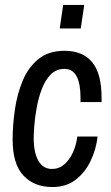

<svg xmlns="http://www.w3.org/2000/svg" viewBox="-20 -743 450 775"><path d="M192 12Q118 12 74.5 -34.5Q31 -81 31 -179Q31 -237 40 -300Q49 -363 71.5 -417Q94 -471 135 -504.5Q176 -538 240 -538Q314 -538 352 -492Q390 -446 390 -349V-331H305V-348Q305 -406 289 -435.5Q273 -465 240 -465Q207 -465 184.5 -442Q162 -419 148.5 -383Q135 -347 128 -308Q121 -269 118.5 -236Q116 -203 116 -186Q116 -127 135 -94Q154 -61 190 -61Q218 -61 239.5 -79.5Q261 -98 274.5 -128Q288 -158 292 -192H374Q368 -139 345 -92Q322 -45 284 -16.5Q246 12 192 12ZM221 -628 235 -723H320L306 -628Z"/></svg>

Font: Archivo Narrow
Style: Italic
Weight: 400
Italic angle: -8°
Designer: Hector Gatti
Foundry: Omnibus-Type
Version: Version 3.002